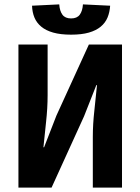

<svg xmlns="http://www.w3.org/2000/svg" viewBox="-20 -855 640 875"><path d="M64 0V-652H197V-421Q197 -363 190 -299.5Q183 -236 178 -184H181L237 -328L385 -652H536V0H403V-231Q403 -289 410 -351Q417 -413 422 -467H419L363 -325L215 0ZM304 -697Q256 -697 222.5 -706.5Q189 -716 168 -733.5Q147 -751 137 -775Q127 -799 126 -829L250 -835Q252 -805 264.5 -788Q277 -771 304 -771Q331 -771 343.5 -788Q356 -805 358 -835L482 -829Q480 -799 470 -775Q460 -751 439 -733.5Q418 -716 385 -706.5Q352 -697 304 -697Z"/></svg>

Font: Source Code Pro
Style: Bold
Weight: 700
Monospace: yes
Designer: Paul D. Hunt, Teo Tuominen
Foundry: Adobe Systems Incorporated
Version: Version 2.030;PS 1.000;hotconv 16.6.51;makeotf.lib2.5.65220